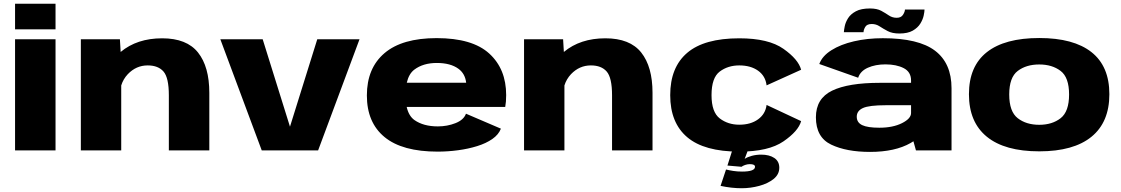

<svg xmlns="http://www.w3.org/2000/svg" viewBox="-20 -799 5956 1020"><path d="M60 0V-590.5H275V0ZM60 -779H275V-643H60Z M409.5 0V-590.5H617L621 -523Q708 -595.5 841.5 -595.5Q972 -595.5 1032 -520Q1092 -444.5 1092 -306V0H877V-293Q877 -386 848.8 -418.8Q820.5 -451.5 764.5 -451.5Q703.5 -451.5 659 -405Q634.5 -379 624 -345V0Z M1370.5 0 1150.5 -590.5H1375.5L1520.5 -126L1665.5 -590.5H1890L1670 0Z M2305 6.5Q2117 6.5 2023 -70.8Q1929 -148 1929 -292Q1929 -437 2022.8 -516.8Q2116.5 -596.5 2299.5 -596.5Q2489.5 -596.5 2579.2 -514.5Q2669 -432.5 2669 -294Q2669 -257 2664 -231H2140.5Q2151.5 -182.5 2182 -161Q2230 -127.5 2306 -127.5Q2356 -127.5 2399.8 -144.8Q2443.5 -162 2455.5 -195L2641 -115.5Q2629 -84 2595.8 -60.8Q2562.5 -37.5 2515 -22.8Q2467.5 -8 2413.2 -0.8Q2359 6.5 2305 6.5ZM2141 -359.5H2456.5Q2451 -408 2415 -434Q2373 -464.5 2300.5 -464.5Q2228 -464.5 2181 -429Q2152 -407 2141 -359.5Z M2764 0V-590.5H2971.5L2975.5 -523Q3062.5 -595.5 3196 -595.5Q3326.5 -595.5 3386.5 -520Q3446.5 -444.5 3446.5 -306V0H3231.5V-293Q3231.5 -386 3203.2 -418.8Q3175 -451.5 3119 -451.5Q3058 -451.5 3013.5 -405Q2989 -379 2978.5 -345V0Z M3907.5 6.5Q3721.5 6.5 3631 -70Q3540.5 -146.5 3540.5 -293.5Q3540.5 -441.5 3631 -518.5Q3721.5 -595.5 3907.5 -595.5Q4063 -595.5 4142.2 -539.5Q4221.5 -483.5 4236 -428.5L4052.5 -345.5Q4046.5 -395.5 4007.2 -423.5Q3968 -451.5 3907.5 -451.5Q3847 -451.5 3803.5 -418.8Q3760 -386 3760 -293.5Q3760 -203 3803.8 -169.8Q3847.5 -136.5 3907.5 -136.5Q3968 -136.5 4007.2 -165Q4046.5 -193.5 4052.5 -241.5L4236 -155.5Q4221.5 -102.5 4142.2 -48Q4063 6.5 3907.5 6.5ZM3920 201Q3866 201 3808 188.5L3837 101.5Q3853 105.5 3874.8 109Q3896.5 112.5 3922 112.5Q3991 112.5 3991 87Q3991 73 3963.5 73Q3950.5 73 3938 77.5Q3925.5 82 3919.5 87L3844.5 80.5L3870 0H3953L3936 45Q3951 35 3974.2 28.8Q3997.5 22.5 4024 22.5Q4067 22.5 4093.5 40.2Q4120 58 4120 92Q4120 127.5 4089.8 151.8Q4059.5 176 4013.5 188.5Q3967.5 201 3920 201Z M4846 0 4832.5 -48.5Q4825.5 -44 4818 -39.5Q4735 8 4602 8Q4476.5 8 4395.5 -30.8Q4314.5 -69.5 4314.5 -176Q4314.5 -275.5 4400.2 -317.2Q4486 -359 4655 -359H4820V-371.5Q4820 -417 4781 -437Q4742 -457 4684 -457Q4630.5 -457 4590.5 -439.2Q4550.5 -421.5 4539 -386L4332.5 -459Q4348 -501.5 4396.8 -532.2Q4445.5 -563 4516.5 -579.5Q4587.5 -596 4670 -596Q4860 -596 4947.5 -529.5Q5035 -463 5035 -330V0ZM4820 -198.5V-240H4685.5Q4597 -240 4564.2 -225Q4531.5 -210 4531.5 -179Q4531.5 -148 4560.5 -134.2Q4589.5 -120.5 4651.5 -120.5Q4723.5 -120.5 4771.8 -144.8Q4820 -169 4820 -198.5ZM4758 -621Q4720 -621 4696 -633.8Q4672 -646.5 4653 -659Q4634 -671.5 4611.5 -671.5Q4585.5 -671.5 4576.5 -655.8Q4567.5 -640 4567.5 -628H4463Q4463.5 -639.5 4467.8 -660.2Q4472 -681 4485.5 -702.5Q4499 -724 4526.8 -739Q4554.5 -754 4601.5 -754Q4639 -754 4661.8 -741.5Q4684.5 -729 4702.5 -716.8Q4720.5 -704.5 4744 -704.5Q4767 -704.5 4777.2 -720.5Q4787.5 -736.5 4787.5 -748.5H4891.5Q4891.5 -737 4887 -716Q4882.5 -695 4869 -673.2Q4855.5 -651.5 4829 -636.2Q4802.5 -621 4758 -621Z M5501 5Q5318 5 5222.8 -72.5Q5127.5 -150 5127.5 -298.5Q5127.5 -447 5222.8 -522Q5318 -597 5501 -597Q5683.5 -597 5778.5 -522Q5873.5 -447 5873.5 -298.5Q5873.5 -150 5778.5 -72.5Q5683.5 5 5501 5ZM5501 -136Q5569.5 -136 5614.5 -171Q5659.5 -206 5659.5 -297Q5659.5 -388 5614.5 -422.2Q5569.5 -456.5 5501 -456.5Q5432 -456.5 5386.8 -422.2Q5341.5 -388 5341.5 -297Q5341.5 -206 5386.8 -171Q5432 -136 5501 -136Z"/></svg>

Font: Anybody ExtraExpanded ExtraBold
Style: Regular
Weight: 800
Width: 8
Designer: Tyler Finck
Foundry: Etcetera Type Company
Version: Version 1.010; ttfautohint (v1.8.3) -l 8 -r 50 -G 200 -x 14 